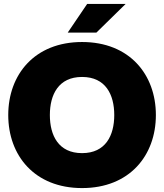

<svg xmlns="http://www.w3.org/2000/svg" viewBox="-20 -946 836 978"><path d="M398 12C640 12 774 -154 774 -360C774 -566 640 -732 398 -732C156 -732 22 -566 22 -360C22 -154 156 12 398 12ZM234 -360C234 -464 278 -554 398 -554C518 -554 562 -464 562 -360C562 -256 518 -166 398 -166C278 -166 234 -256 234 -360ZM325 -780H471L620 -926H424Z"/></svg>

Font: Aspekta 900
Style: Regular
Weight: 900
Designer: Ivo Dolenc
Version: Version 2.000